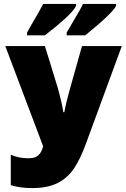

<svg xmlns="http://www.w3.org/2000/svg" viewBox="-20 -949 641 979"><path d="M418 -216Q389 -137 357 -89.5Q325 -42 274 -16Q223 10 144 10Q81 10 35 -5V-160Q75 -142 126 -142Q160 -142 176.5 -158Q193 -174 200 -203L7 -714H209L274 -503Q295 -428 303 -377H308Q317 -428 337 -497L398 -714H601ZM368 -919Q356 -894 309 -851.5Q262 -809 209 -769H118V-783Q153 -846 163 -862Q182 -894 200 -929H368ZM572 -919Q554 -882 415 -769H320V-783Q315 -774 355 -843Q391 -902 403 -929H572Z"/></svg>

Font: Noto Sans Display Black Narrow
Style: Regular
Weight: 900
Width: 4
Designer: Monotype Design team
Foundry: Monotype Imaging Inc.
Version: Version 1.000